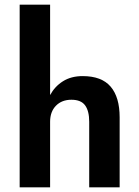

<svg xmlns="http://www.w3.org/2000/svg" viewBox="-20 -800 595 820"><path d="M361 -280Q361 -326 343.5 -350Q326 -374 285 -374Q244 -374 219 -348.5Q194 -323 194 -280V0H64V-780H194V-394Q214 -431 249 -453Q284 -475 333 -475Q414 -475 452.5 -430Q491 -385 491 -299V0H361Z"/></svg>

Font: Von Semi
Style: Regular
Weight: 600
Version: Version 4.000; ttfautohint (v1.8.4.7-5d5b)